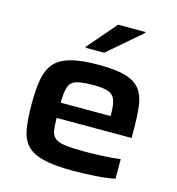

<svg xmlns="http://www.w3.org/2000/svg" viewBox="-109 -823 855 926"><g transform="rotate(15 318.5 -360.5)"><path d="M338 8Q244 8 188.5 -6Q133 -20 106 -50.5Q79 -81 71 -131Q63 -181 63 -254Q63 -323 71.5 -373Q80 -423 106 -455Q132 -487 185 -502.5Q238 -518 328 -518Q416 -518 465.5 -502.5Q515 -487 537.5 -454.5Q560 -422 565.5 -372Q571 -322 571 -253V-218H197Q197 -179 201 -155Q205 -131 221.5 -118Q238 -105 273.5 -100.5Q309 -96 372 -96Q410 -96 460 -98.5Q510 -101 547 -106V-8Q510 0 451.5 4Q393 8 338 8ZM197 -294H446V-302Q446 -353 435.5 -377.5Q425 -402 398.5 -409.5Q372 -417 325 -417Q268 -417 241 -407.5Q214 -398 205.5 -371.5Q197 -345 197 -294ZM244 -581V-586L367 -729H503V-724L337 -581Z"/></g></svg>

Font: Saira Expanded SemiBold
Style: Regular
Weight: 600
Width: 7
Designer: Hector Gatti with collaboration of the Omnibus-Type team
Foundry: Omnibus-Type
Version: Version 1.100; ttfautohint (v1.8.3)